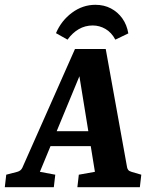

<svg xmlns="http://www.w3.org/2000/svg" viewBox="-36 -779 633 799"><path d="M158 -233H377L391 -171H135ZM493 -82Q494 -77 497.5 -72Q501 -67 511 -64L552 -52L546 0H286L292 -52L359 -64L284 -526H321L130 -64L194 -52L188 0H-16L-10 -52L36 -64Q51 -68 57 -81L276 -575H404ZM444 -614Q428 -644 403 -658.5Q378 -673 350 -673Q318 -673 291.5 -657.5Q265 -642 245 -614L197 -641Q219 -693 263.5 -726Q308 -759 361 -759Q397 -759 425.5 -744Q454 -729 473 -702.5Q492 -676 498 -640Z"/></svg>

Font: Yrsa
Style: Italic
Weight: 400
Italic angle: -7.10001°
Designer: Anna Giedrys (Yrsa+Rasa design), David Brezina (Yrsa art-direction, Rasa art-direction, design)
Foundry: Rosetta Type Foundry
Version: Version 2.004